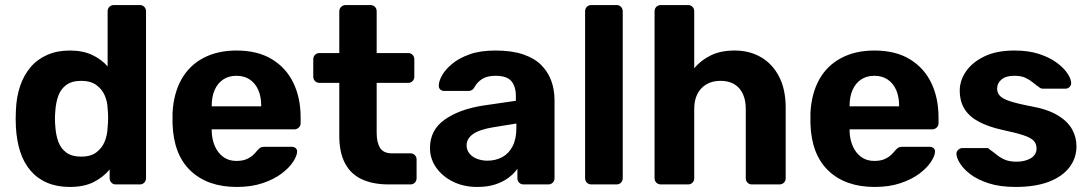

<svg xmlns="http://www.w3.org/2000/svg" viewBox="-20 -730 4314 760"><path d="M256 10Q206 10 167 -6.5Q128 -23 101 -54.5Q74 -86 60 -129.5Q46 -173 43 -226Q42 -245 42 -260.5Q42 -276 43 -294Q45 -346 59.5 -389Q74 -432 100.5 -463.5Q127 -495 166.5 -512.5Q206 -530 256 -530Q308 -530 345 -512.5Q382 -495 406 -467V-685Q406 -696 413 -703Q420 -710 431 -710H534Q544 -710 551 -703Q558 -696 558 -685V-25Q558 -14 551 -7Q544 0 534 0H438Q428 0 421 -7Q414 -14 414 -25V-59Q389 -29 351 -9.5Q313 10 256 10ZM302 -110Q339 -110 361.5 -127Q384 -144 394.5 -170Q405 -196 406 -226Q408 -245 408 -264Q408 -283 406 -301Q405 -329 394 -353.5Q383 -378 360.5 -394Q338 -410 302 -410Q264 -410 242 -393.5Q220 -377 210.5 -350Q201 -323 199 -291Q196 -260 199 -229Q201 -197 210.5 -170Q220 -143 242 -126.5Q264 -110 302 -110Z M917 10Q802 10 734.5 -54Q667 -118 663 -240Q663 -248 663 -261.5Q663 -275 663 -283Q667 -360 698 -415.5Q729 -471 785 -500.5Q841 -530 916 -530Q1000 -530 1056.5 -495.5Q1113 -461 1141.5 -401.5Q1170 -342 1170 -265V-242Q1170 -232 1162.5 -225Q1155 -218 1145 -218H818Q818 -217 818 -214.5Q818 -212 818 -210Q819 -178 830.5 -151.5Q842 -125 863.5 -109Q885 -93 915 -93Q940 -93 956 -100Q972 -107 982.5 -117Q993 -127 998 -134Q1007 -144 1012.5 -146.5Q1018 -149 1030 -149H1134Q1144 -149 1150.5 -143.5Q1157 -138 1156 -128Q1155 -112 1139.5 -88.5Q1124 -65 1094 -42.5Q1064 -20 1019.5 -5Q975 10 917 10ZM818 -309H1014V-311Q1014 -347 1002.5 -373.5Q991 -400 969 -415Q947 -430 916 -430Q885 -430 863 -415Q841 -400 829.5 -373.5Q818 -347 818 -311Z M1518 0Q1456 0 1412 -20.5Q1368 -41 1345.5 -84Q1323 -127 1323 -192V-402H1245Q1234 -402 1227 -409Q1220 -416 1220 -427V-495Q1220 -506 1227 -513Q1234 -520 1245 -520H1323V-685Q1323 -696 1330.5 -703Q1338 -710 1348 -710H1446Q1457 -710 1464 -703Q1471 -696 1471 -685V-520H1596Q1606 -520 1613 -513Q1620 -506 1620 -495V-427Q1620 -416 1613 -409Q1606 -402 1596 -402H1471V-204Q1471 -166 1484.5 -144.5Q1498 -123 1532 -123H1605Q1615 -123 1622 -116Q1629 -109 1629 -99V-25Q1629 -14 1622 -7Q1615 0 1605 0Z M1869 10Q1816 10 1774 -10.5Q1732 -31 1707 -66Q1682 -101 1682 -144Q1682 -215 1739.5 -256Q1797 -297 1891 -312L2022 -331V-349Q2022 -388 2004 -409Q1986 -430 1941 -430Q1908 -430 1888 -417Q1868 -404 1857 -383Q1849 -370 1834 -370H1739Q1728 -370 1722 -376.5Q1716 -383 1717 -392Q1717 -409 1730 -432Q1743 -455 1770 -477.5Q1797 -500 1839 -515Q1881 -530 1942 -530Q2005 -530 2050 -515Q2095 -500 2122 -473Q2149 -446 2162 -410.5Q2175 -375 2175 -334V-25Q2175 -14 2168 -7Q2161 0 2150 0H2052Q2042 0 2035 -7Q2028 -14 2028 -25V-62Q2015 -43 1993 -26.5Q1971 -10 1940.5 0Q1910 10 1869 10ZM1909 -94Q1942 -94 1968 -108Q1994 -122 2009 -151Q2024 -180 2024 -224V-241L1931 -226Q1877 -217 1852 -199Q1827 -181 1827 -155Q1827 -136 1838.5 -122Q1850 -108 1869 -101Q1888 -94 1909 -94Z M2321 0Q2310 0 2303 -7Q2296 -14 2296 -25V-685Q2296 -696 2303 -703Q2310 -710 2321 -710H2421Q2431 -710 2438 -703Q2445 -696 2445 -685V-25Q2445 -14 2438 -7Q2431 0 2421 0Z M2596 0Q2585 0 2578 -7Q2571 -14 2571 -25V-685Q2571 -696 2578 -703Q2585 -710 2596 -710H2704Q2714 -710 2721 -703Q2728 -696 2728 -685V-460Q2755 -492 2794 -511Q2833 -530 2888 -530Q2947 -530 2992.5 -503.5Q3038 -477 3064 -426.5Q3090 -376 3090 -304V-25Q3090 -14 3083 -7Q3076 0 3065 0H2956Q2946 0 2939 -7Q2932 -14 2932 -25V-298Q2932 -351 2906 -380.5Q2880 -410 2832 -410Q2785 -410 2756.5 -380.5Q2728 -351 2728 -298V-25Q2728 -14 2721 -7Q2714 0 2704 0Z M3442 10Q3327 10 3259.5 -54Q3192 -118 3188 -240Q3188 -248 3188 -261.5Q3188 -275 3188 -283Q3192 -360 3223 -415.5Q3254 -471 3310 -500.5Q3366 -530 3441 -530Q3525 -530 3581.5 -495.5Q3638 -461 3666.5 -401.5Q3695 -342 3695 -265V-242Q3695 -232 3687.5 -225Q3680 -218 3670 -218H3343Q3343 -217 3343 -214.5Q3343 -212 3343 -210Q3344 -178 3355.5 -151.5Q3367 -125 3388.5 -109Q3410 -93 3440 -93Q3465 -93 3481 -100Q3497 -107 3507.5 -117Q3518 -127 3523 -134Q3532 -144 3537.5 -146.5Q3543 -149 3555 -149H3659Q3669 -149 3675.5 -143.5Q3682 -138 3681 -128Q3680 -112 3664.5 -88.5Q3649 -65 3619 -42.5Q3589 -20 3544.5 -5Q3500 10 3442 10ZM3343 -309H3539V-311Q3539 -347 3527.5 -373.5Q3516 -400 3494 -415Q3472 -430 3441 -430Q3410 -430 3388 -415Q3366 -400 3354.5 -373.5Q3343 -347 3343 -311Z M4000 10Q3938 10 3893.5 -4.5Q3849 -19 3821.5 -40Q3794 -61 3780.5 -82.5Q3767 -104 3766 -119Q3765 -130 3773 -137Q3781 -144 3789 -144H3886Q3889 -144 3892 -143Q3895 -142 3898 -138Q3911 -129 3925 -117.5Q3939 -106 3957.5 -98Q3976 -90 4004 -90Q4037 -90 4060 -103.5Q4083 -117 4083 -142Q4083 -160 4072.5 -172Q4062 -184 4033 -194Q4004 -204 3947 -216Q3893 -228 3855 -248Q3817 -268 3798 -298.5Q3779 -329 3779 -372Q3779 -411 3803.5 -447Q3828 -483 3876 -506.5Q3924 -530 3996 -530Q4051 -530 4092.5 -516.5Q4134 -503 4162 -482.5Q4190 -462 4204.5 -440.5Q4219 -419 4220 -403Q4221 -393 4214 -386Q4207 -379 4198 -379H4109Q4104 -379 4100 -380.5Q4096 -382 4093 -385Q4081 -393 4068.5 -403.5Q4056 -414 4039 -422Q4022 -430 3995 -430Q3962 -430 3944.5 -415.5Q3927 -401 3927 -379Q3927 -365 3936 -353Q3945 -341 3973 -331Q4001 -321 4058 -310Q4126 -298 4166 -274Q4206 -250 4223.5 -218.5Q4241 -187 4241 -151Q4241 -104 4213 -67.5Q4185 -31 4131.5 -10.5Q4078 10 4000 10Z"/></svg>

Font: Rubik SemiBold
Style: Regular
Weight: 600
Designer: Hubert and Fischer
Foundry: Hubert and Fischer
Version: Version 2.300;gftools[0.9.30]